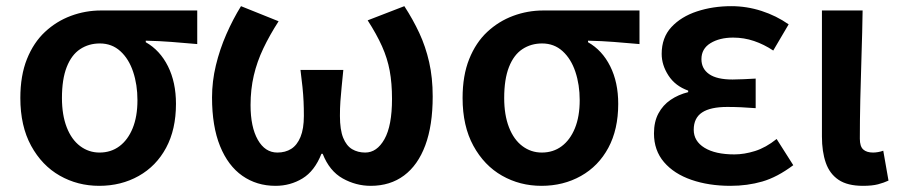

<svg xmlns="http://www.w3.org/2000/svg" viewBox="-20 -589 2923 623"><path d="M302 14Q232 14 174 -19Q116 -52 81 -116Q46 -180 46 -271Q46 -344 67.5 -397.5Q89 -451 126 -485.5Q163 -520 210 -537.5Q257 -555 308 -555H620V-446Q574 -450 536 -453Q498 -456 453 -457V-452Q499 -426 525 -374Q551 -322 551 -252Q551 -169 519 -109.5Q487 -50 430 -18Q373 14 302 14ZM303 -94Q340 -94 367.5 -114.5Q395 -135 410.5 -173Q426 -211 426 -264Q426 -314 412 -356Q398 -398 370.5 -423Q343 -448 304 -448Q268 -448 240 -429.5Q212 -411 196.5 -371.5Q181 -332 181 -271Q181 -216 196.5 -176Q212 -136 240 -115Q268 -94 303 -94Z M874 14Q813 14 766.5 -18.5Q720 -51 694 -115Q668 -179 668 -273Q668 -325 680.5 -377Q693 -429 714.5 -478Q736 -527 762 -569L884 -520Q855 -475 834.5 -432Q814 -389 803.5 -344Q793 -299 793 -248Q793 -177 816.5 -135.5Q840 -94 880 -94Q906 -94 925 -106Q944 -118 955 -144.5Q966 -171 966 -213Q966 -238 965 -260Q964 -282 961.5 -306.5Q959 -331 955 -362H1094Q1091 -331 1088.5 -306.5Q1086 -282 1084.5 -260Q1083 -238 1083 -213Q1083 -168 1093.5 -142Q1104 -116 1122.5 -105Q1141 -94 1165 -94Q1203 -94 1227.5 -137.5Q1252 -181 1252 -268Q1252 -319 1244.5 -359.5Q1237 -400 1219.5 -439Q1202 -478 1173 -523L1292 -569Q1320 -526 1340.5 -482Q1361 -438 1372.5 -387.5Q1384 -337 1384 -276Q1384 -182 1360 -117.5Q1336 -53 1291 -19.5Q1246 14 1183 14Q1135 14 1092 -10Q1049 -34 1027 -90H1023Q1001 -34 961.5 -10Q922 14 874 14Z M1737 14Q1667 14 1609 -19Q1551 -52 1516 -116Q1481 -180 1481 -271Q1481 -344 1502.5 -397.5Q1524 -451 1561 -485.5Q1598 -520 1645 -537.5Q1692 -555 1743 -555H2055V-446Q2009 -450 1971 -453Q1933 -456 1888 -457V-452Q1934 -426 1960 -374Q1986 -322 1986 -252Q1986 -169 1954 -109.5Q1922 -50 1865 -18Q1808 14 1737 14ZM1738 -94Q1775 -94 1802.5 -114.5Q1830 -135 1845.5 -173Q1861 -211 1861 -264Q1861 -314 1847 -356Q1833 -398 1805.5 -423Q1778 -448 1739 -448Q1703 -448 1675 -429.5Q1647 -411 1631.5 -371.5Q1616 -332 1616 -271Q1616 -216 1631.5 -176Q1647 -136 1675 -115Q1703 -94 1738 -94Z M2350 14Q2280 14 2223.5 -5.5Q2167 -25 2134.5 -63Q2102 -101 2102 -156Q2102 -194 2116.5 -221Q2131 -248 2156 -265Q2181 -282 2213 -290V-295Q2171 -310 2149 -344Q2127 -378 2127 -414Q2127 -467 2158.5 -501Q2190 -535 2241.5 -552Q2293 -569 2353 -569Q2403 -569 2451 -553.5Q2499 -538 2539 -510L2489 -425Q2459 -445 2426.5 -456Q2394 -467 2359 -467Q2315 -467 2285.5 -449Q2256 -431 2256 -397Q2256 -366 2281 -348.5Q2306 -331 2357 -331Q2374 -331 2393 -332Q2412 -333 2432 -334V-238Q2407 -240 2384.5 -241Q2362 -242 2340 -242Q2285 -242 2258 -224Q2231 -206 2231 -168Q2231 -131 2266 -109.5Q2301 -88 2363 -88Q2395 -88 2430 -99Q2465 -110 2500 -138L2554 -53Q2502 -14 2453.5 0Q2405 14 2350 14Z M2780 14Q2730 14 2701 -5.5Q2672 -25 2659.5 -61Q2647 -97 2647 -146V-555H2779Q2778 -486 2775.5 -411Q2773 -336 2771.5 -266Q2770 -196 2770 -139Q2770 -114 2781 -104Q2792 -94 2813 -94Q2820 -94 2829 -95.5Q2838 -97 2846 -100L2863 -3Q2848 4 2829 9Q2810 14 2780 14Z"/></svg>

Font: Noto Sans SC SemiBold
Style: Regular
Weight: 600
Designer: Ryoko NISHIZUKA 西塚涼子 (kana, bopomofo & ideographs); Paul D. Hunt (Latin, Greek & Cyrillic); Sandoll Communications 산돌커뮤니
Foundry: Adobe
Version: Version 2.004-H2;hotconv 1.0.118;makeotfexe 2.5.65603